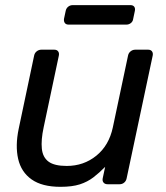

<svg xmlns="http://www.w3.org/2000/svg" viewBox="-20 -712 642 742"><path d="M213.8 10Q142.6 10 102.3 -18.5Q61.9 -46.9 50.2 -97.8Q38.5 -148.6 52.3 -214.6L111.9 -497.1Q113.9 -507.3 121.8 -513.6Q129.8 -520 140 -520H189.6Q199.8 -520 204.6 -513.6Q209.4 -507.3 207.4 -497.1L148.7 -219.9Q138.2 -171.1 141.7 -137.5Q145.1 -104 167.7 -87.3Q190.2 -70.7 237.9 -70.7Q303.4 -70.7 352.3 -110.3Q401.2 -149.9 416.1 -219.9L474.8 -497.1Q476.8 -507.3 484.7 -513.6Q492.7 -520 502.9 -520H552.3Q562.5 -520 567.3 -513.6Q572.1 -507.3 570.1 -497.1L469.4 -22.9Q467.4 -12.7 460 -6.4Q452.5 0 442.3 0H395.7Q385.5 0 380.2 -6.4Q374.9 -12.7 376.9 -22.9L386.4 -67.3Q363.8 -44.1 340.9 -26.6Q318 -9.1 288.4 0.5Q258.8 10 213.8 10ZM245.3 -616.9Q235.3 -616.9 230.7 -623Q226.1 -629.1 227.3 -639.1L233.9 -670Q235.9 -680 243.5 -686.1Q251.1 -692.2 261.1 -692.2H484.1Q494.1 -692.2 498.7 -686.1Q503.2 -680 501.2 -670L494.7 -639.1Q493.5 -629.1 485.9 -623Q478.3 -616.9 468.3 -616.9Z"/></svg>

Font: Rubik Light
Style: Italic
Weight: 300
Italic angle: -12°
Designer: Hubert and Fischer
Foundry: Hubert and Fischer
Version: Version 2.300;gftools[0.9.30]